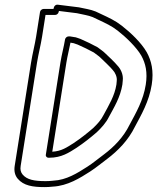

<svg xmlns="http://www.w3.org/2000/svg" viewBox="-20 -720 659 804"><path d="M252.4 -555C247.5 -524.1 238.5 -492.7 233 -458L171.9 -72C170.7 -64.4 177.1 -59.5 182.4 -59.5H186.4C237.5 -59.5 269.1 -81 300.3 -100.9C332.7 -122.6 357.9 -142.7 385.2 -166.2C385.3 -166.3 385.6 -166.6 385.7 -166.7C403.7 -183.9 423.6 -204.9 436.3 -230.8C456.6 -268.8 483.9 -312 492.5 -366C493.4 -371.8 494 -379.3 494 -382C497.7 -409.2 483.6 -433.3 472.3 -444.9C462.2 -457.9 428.1 -490 419.8 -497.6C415.7 -501.7 410.3 -506.1 405.5 -509.5L389.5 -521.4C389.1 -521.7 388.6 -522 388.3 -522.2C366.4 -534.1 342.5 -546 317.8 -556.6C317.6 -556.7 317.3 -556.8 317.2 -556.9L303.7 -561.6C299 -563.8 293.6 -564.4 291.9 -564.5C284.3 -566.1 280.5 -566.7 274.3 -567.4C273.8 -567.5 273.2 -567.5 272.9 -567.5H266.9C259.3 -567.5 253.3 -560.4 252.4 -555ZM275.1 -541.5C277.5 -541.1 281 -540.4 283.8 -539.8C284.4 -539.6 285.6 -539.5 286.4 -539.5C288.1 -539.5 289 -539.2 289.8 -538.8C290.1 -538.6 290.8 -538.3 291.3 -538.1L305.2 -533.3C328.1 -523.4 351.5 -511.8 372.9 -500.2L388.6 -488.5C393.4 -485.2 396.8 -482.3 400.8 -478.4C408.4 -471.4 446.2 -435 451.3 -427.8C451.6 -427.4 452 -426.9 452.4 -426.5C461.6 -417.4 471.4 -397.2 468.8 -381C468.8 -380.5 468.7 -379.6 468.7 -378.9C468.7 -375.9 468.3 -371.5 467.5 -366C459.9 -318.1 435.8 -279.8 414.1 -239.2C403.5 -217.6 387.9 -200.8 370 -183.6C344.2 -161.3 319.1 -141.4 288.8 -121.1C259.3 -102.4 237.6 -87 198.9 -84.7L258 -458C262.5 -486.4 269.5 -512 275.1 -541.5ZM134.9 -457C140.6 -493.1 150.7 -531.4 156.3 -567L170.6 -657.5H211.1C217.7 -657.5 223.8 -662.9 225.3 -668.6L226.8 -674.1L302.2 -664.7C329 -658.5 348.9 -656.1 367.9 -648.5C399 -633.3 428.5 -621.3 453.4 -605.3L472.8 -591.6C506.7 -565.2 551.4 -522.5 571.9 -486.7C589.5 -454.7 598.6 -417.5 590.3 -365C580 -299.8 550.1 -249 522.4 -197.2C497.2 -145.8 458.2 -105.7 415.6 -73.6C392.8 -57 370.5 -37.7 346.2 -22.2C303.6 5.2 258 33.9 203.6 36.5C203.3 36.5 203 36.6 202.7 36.6C191.7 37.9 181 38.5 170.9 38.5C122.2 38.5 92.8 32.3 74.6 10.7C66.9 1.4 64 -9.8 66.5 -25ZM109.9 -457 41.5 -25C38.2 -4.2 42.3 14.3 54.2 28.3C78.7 57.5 117.1 63.5 166.9 63.5C178.2 63.5 188.2 62.9 201.3 61.5C263.7 58.1 315.1 25.4 357.6 -1.8C384.4 -19.1 406.8 -38.6 428.6 -54.4C474.2 -88.8 517.1 -132.7 544.7 -188.8C571.3 -238.8 604.1 -294.3 615.3 -365C624.5 -422.7 614.2 -465.5 594.5 -501.3C571.2 -542 526.1 -584.2 489.9 -612.4L469.8 -626.7C441.9 -644.6 410.9 -657 381.5 -671.4C381.4 -671.5 381.1 -671.6 380.9 -671.7C357.9 -681.1 335.6 -683.5 310.9 -689.2C310.6 -689.3 310.1 -689.4 309.7 -689.4L221.5 -700.4C214.6 -701.3 207.6 -696.1 205.8 -689.4L203.9 -682.5H162.1C156.7 -682.5 148.8 -677.6 147.6 -670L131.3 -567C126 -533.3 115.9 -494.8 109.9 -457Z"/></svg>

Font: Tape
Style: Regular
Weight: 500
Foundry: Cannot Into Space Fonts
Version: Version 0.97